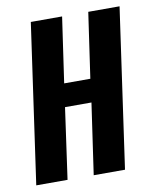

<svg xmlns="http://www.w3.org/2000/svg" viewBox="-71 -646 563 701"><g transform="rotate(-10 210.0 -295.5)"><path d="M7 0 91 -591H207L172 -349H269L304 -591H420L336 0H220L258 -263H160L123 0Z"/></g></svg>

Font: Alumni Sans
Style: Bold Italic
Weight: 700
Italic angle: -8°
Designer: Robert E. Leuschke
Foundry: Robert E. Leuschke
Version: Version 1.016